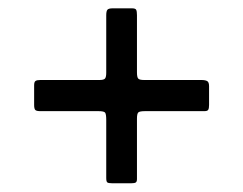

<svg xmlns="http://www.w3.org/2000/svg" viewBox="-20 -592 570 450"><path d="M318 -404.5H452Q461 -404.5 465.5 -402Q470 -399.5 470 -390V-346Q470 -338.5 468.2 -335Q466.5 -331.5 459 -331.5H320Q308 -331.5 304.5 -328.8Q301 -326 301 -314V-172.5Q301 -166 298 -164.2Q295 -162.5 288 -162.5H242.5Q234 -162.5 231.5 -164.5Q229 -166.5 229 -175V-311Q229 -324 226.5 -327.8Q224 -331.5 211 -331.5H74.5Q65.5 -331.5 62.8 -334.2Q60 -337 60 -346V-392Q60 -400 63.2 -402.2Q66.5 -404.5 74.5 -404.5H213Q223 -404.5 226 -407.8Q229 -411 229 -421.5V-556Q229 -566 231.8 -569.2Q234.5 -572.5 244.5 -572.5H289Q297.5 -572.5 299.2 -569Q301 -565.5 301 -556.5V-422.5Q301 -411 304 -407.8Q307 -404.5 318 -404.5Z"/></svg>

Font: Besley* Narrow Semi
Style: Regular
Weight: 600
Width: 4
Designer: Owen Earl
Foundry: indestructible type*
Version: Version 3.000; ttfautohint (v1.8.3)